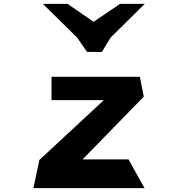

<svg xmlns="http://www.w3.org/2000/svg" viewBox="-20 -974 922 995"><path d="M431 -705 380 -779 202 -954H330L465 -861L602 -954H730L553 -779L508 -705ZM247 -455V-576H705L725 -473L408 -148H646L729 1H153L184 -145L518 -455Z"/></svg>

Font: OpenDyslexic
Style: Bold
Weight: 800
Designer: Abbie Gonzalez
Version: Version 0.920;hotconv 1.0.109;makeotfexe 2.5.65596